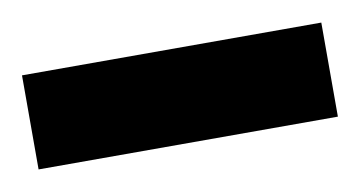

<svg xmlns="http://www.w3.org/2000/svg" viewBox="-53 -775 374 199"><g transform="rotate(-10 133.5 -675.5)"><path d="M-24 -626H291V-725H-24Z"/></g></svg>

Font: TitilliumText22L
Style: 800 wt
Weight: 800
Designer: Campivisivi
Foundry: Campivisivi
Version: 1.000